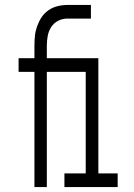

<svg xmlns="http://www.w3.org/2000/svg" viewBox="-20 -755 540 775"><path d="M119 0V-465H55V-520H119V-570Q119 -591 121 -610.5Q123 -630 130 -649.5Q137 -669 148 -685.5Q159 -702 175.5 -713.5Q192 -725 212 -730Q232 -735 252 -735H347V-680H252Q232 -680 214.5 -671Q197 -662 186.5 -645.5Q176 -629 172.5 -609.5Q169 -590 169 -570V-520H301V-465H169V0ZM240 0V-55H326V-465H248V-520H377V-55H455V0Z"/></svg>

Font: Iosevka Fixed Light
Style: Regular
Weight: 300
Monospace: yes
Designer: Belleve Invis
Foundry: Belleve Invis
Version: Version 32.3.0